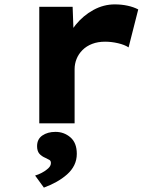

<svg xmlns="http://www.w3.org/2000/svg" viewBox="-20 -562 730 875"><path d="M159 0V-531H311L318 -341L275 -353Q290 -406 324.5 -448.5Q359 -491 405.5 -516.5Q452 -542 503 -542Q534 -542 561.5 -536Q589 -530 610 -519L566 -346Q548 -358 518 -365Q488 -372 459 -372Q426 -372 400 -362Q374 -352 356 -334Q338 -316 329 -293.5Q320 -271 320 -247V0ZM180 293 140 238Q154 234 170.5 225.5Q187 217 199.5 205.5Q212 194 212 181Q212 171 205.5 167Q199 163 188 158Q169 150 159 138Q149 126 149 104Q149 72 173 55.5Q197 39 233 39Q272 39 301 64Q330 89 330 139Q330 167 318.5 190.5Q307 214 285.5 233Q264 252 237 267Q210 282 180 293Z"/></svg>

Font: Lexend Mega
Style: Bold
Weight: 700
Version: Version 1.007